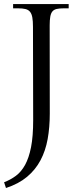

<svg xmlns="http://www.w3.org/2000/svg" viewBox="-51 -731 359 948"><path d="M112.8 -138.2 111.8 -598.6Q111.8 -627 108.6 -644.8Q105.5 -662.6 97.4 -672.6Q89.4 -682.6 75 -686.3Q60.5 -689.9 37.6 -689.9H13.7V-710.9H288.1V-689.9H264.2Q242.7 -689.9 229 -686.8Q215.3 -683.6 207.8 -674.6Q200.2 -665.5 197.3 -648.9Q194.3 -632.3 194.3 -606L194.8 -169.9Q194.8 -102.5 184.3 -44.4Q173.8 13.7 148.9 60.5Q124 107.4 82.5 142.1Q41 176.8 -21.5 197.3L-30.8 168.9Q1 156.7 27.3 137.2Q53.7 117.7 72.8 83.3Q91.8 48.8 102.3 -4.4Q112.8 -57.6 112.8 -138.2Z"/></svg>

Font: Varendra
Style: Regular
Weight: 400
Designer: Jacob Thomas
Foundry: Bangla Type Foundry
Version: Version 1.008